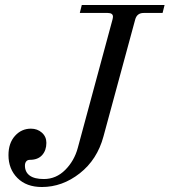

<svg xmlns="http://www.w3.org/2000/svg" viewBox="-20 -732 680 770"><path d="M14 -110Q14 -158 40 -187Q66 -216 104 -216Q130 -216 148 -200Q166 -184 166 -159Q166 -129 149 -110Q132 -91 100 -91Q90 -91 85 -84.5Q80 -78 80 -68Q80 -42 99 -28Q118 -14 156 -14Q205 -14 241.5 -50.5Q278 -87 292 -139L431 -653Q433 -661 433 -665Q433 -680 412 -680H300L308 -712H640L632 -680H556Q529 -680 522 -653L395 -185Q370 -92 300 -37Q230 18 148 18Q86 18 50 -18Q14 -54 14 -110Z"/></svg>

Font: Old Standard TT
Style: Italic
Weight: 400
Italic angle: -15.2°
Designer: Alexey Kryukov <alexios@thessalonica.org.ru>
Version: Version 2.2